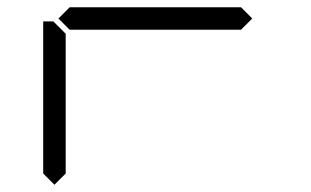

<svg xmlns="http://www.w3.org/2000/svg" viewBox="-20 -551 856 529"><path d="M644 -531 675 -500 644 -469H172L141 -500L172 -531ZM130 -42 99 -73V-492H127L130 -489L161 -458V-73Z"/></svg>

Font: DSEG7 Classic
Style: Light
Weight: 300
Designer: Keshikan(Twitter:@keshinomi_88pro)
Version: Version 0.46